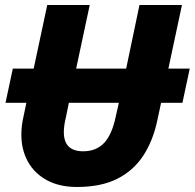

<svg xmlns="http://www.w3.org/2000/svg" viewBox="-20 -734 775 764"><path d="M286 10Q216 10 166.5 -17Q117 -44 91 -91Q65 -138 65 -198Q65 -231 72 -263L85 -325H2L31 -461H114L168 -714H337L283 -461H482L535 -714H704L650 -461H735L706 -325H621L606 -255Q589 -174 550 -114.5Q511 -55 446.5 -22.5Q382 10 286 10ZM311 -132Q363 -132 394.5 -165.5Q426 -199 441 -272L453 -325H254L242 -266Q238 -251 236 -235.5Q234 -220 234 -208Q234 -132 311 -132Z"/></svg>

Font: Noto Sans ExtraBold
Style: Italic
Weight: 800
Italic angle: -12°
Designer: Monotype Design Team
Foundry: Monotype Imaging Inc.
Version: Version 2.013; ttfautohint (v1.8.4.7-5d5b)